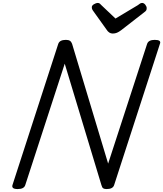

<svg xmlns="http://www.w3.org/2000/svg" viewBox="-20 -1271 1109 1305"><path d="M100 14Q56 14 65 -14L376 -973Q381 -987 394 -993.5Q407 -1000 428 -1000Q446 -1000 455.5 -993.5Q465 -987 470 -973L715 -159L980 -973Q985 -987 998 -993.5Q1011 -1000 1032 -1000Q1078 -1000 1067 -973L756 -14Q752 0 739 7Q726 14 705 14Q689 14 681.5 9Q674 4 669 -14L420 -838L152 -14Q148 0 135 7Q122 14 100 14ZM946 -1251Q958 -1251 967.5 -1239Q977 -1227 977 -1216Q977 -1206 974 -1201Q971 -1196 966 -1192L804 -1066Q788 -1054 775 -1048.5Q762 -1043 746 -1043Q733 -1043 722.5 -1050Q712 -1057 704 -1070L611 -1200Q606 -1208 605 -1213Q604 -1218 604 -1222Q604 -1234 619 -1242.5Q634 -1251 643 -1251Q654 -1251 659 -1246Q664 -1241 670 -1235L765 -1145L917 -1236Q923 -1240 930 -1245.5Q937 -1251 946 -1251Z"/></svg>

Font: Playwrite CZ
Style: Regular
Weight: 400
Designer: Veronika Burian, José Scaglione
Foundry: TypeTogether
Version: Version 1.002